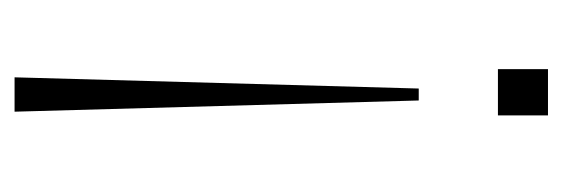

<svg xmlns="http://www.w3.org/2000/svg" viewBox="-268 -300 754 257"><g transform="rotate(90 108.5 -172.0)"><path d="M135 -529H73V-462H135ZM115 -356H99L84 185H130Z"/></g></svg>

Font: Kathrein 37 Thin Condensed
Style: Regular
Weight: 250
Width: 3
Designer: Lazydogs Typefoundry, based on Open Sans by Ascender Corporation
Foundry: Lazydogs Typefoundry
Version: Version 1.003;PS 001.003;hotconv 1.0.88;makeotf.lib2.5.64775